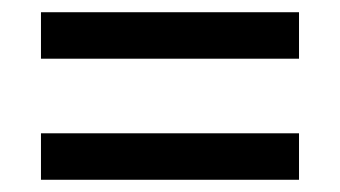

<svg xmlns="http://www.w3.org/2000/svg" viewBox="-20 -514 556 314"><path d="M47 -418V-494H469V-418ZM47 -220V-296H469V-220Z"/></svg>

Font: Noto Serif Myanmar SemiCondensed Black
Style: Regular
Weight: 900
Width: 4
Designer: Ben Mitchell and the Monotype Design Team
Foundry: Monotype Imaging Inc.
Version: Version 2.106; ttfautohint (v1.8.4.7-5d5b)